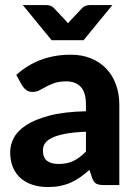

<svg xmlns="http://www.w3.org/2000/svg" viewBox="-20 -746 552 774"><path d="M21 0ZM398 0Q378.5 0 368.2 -5.5Q358 -11 351.5 -28.5L340.5 -61Q321 -44 302.8 -31.2Q284.5 -18.5 264.8 -9.8Q245 -1 222.8 3.5Q200.5 8 173.5 8Q139.5 8 111.5 -1Q83.5 -10 63.2 -27.8Q43 -45.5 32 -72Q21 -98.5 21 -133Q21 -161.5 35.5 -189.8Q50 -218 85.2 -241.2Q120.5 -264.5 179.2 -280Q238 -295.5 326.5 -297.5V-324Q326.5 -372.5 306 -395.2Q285.5 -418 247 -418Q218.5 -418 199.5 -411.2Q180.5 -404.5 166.2 -396.8Q152 -389 139.5 -382.2Q127 -375.5 110.5 -375.5Q96 -375.5 86.2 -382.8Q76.5 -390 70 -400L45.5 -444Q91 -485 146 -505.2Q201 -525.5 265 -525.5Q311 -525.5 347.2 -510.5Q383.5 -495.5 408.8 -468.8Q434 -442 447.5 -405Q461 -368 461 -324V0ZM216.5 -85Q250.5 -85 276 -97.2Q301.5 -109.5 326.5 -135V-215Q276 -213 242.5 -206.5Q209 -200 189.2 -190.2Q169.5 -180.5 161.2 -167.8Q153 -155 153 -140Q153 -110 169.8 -97.5Q186.5 -85 216.5 -85ZM72 -725.5H167.5Q176 -725.5 183.2 -722.8Q190.5 -720 194.5 -716.5L242.5 -665.5Q245 -662.5 248.2 -659.2Q251.5 -656 254.5 -652Q257 -656 260 -659.2Q263 -662.5 266 -665.5L314 -716.5Q318 -719.5 325.5 -722.5Q333 -725.5 341 -725.5H433L317 -584H188Z"/></svg>

Font: Lato Heavy
Style: Regular
Weight: 800
Designer: Lukasz Dziedzic
Foundry: tyPoland Lukasz Dziedzic
Version: Version 2.007; 2014-02-27